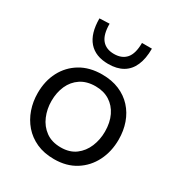

<svg xmlns="http://www.w3.org/2000/svg" viewBox="-180 -887 959 1022"><g transform="rotate(30 299.0 -376.0)"><path d="M300.5 11Q239 11 192.2 -10.2Q145.5 -31.5 114 -68Q82.5 -104.5 66.2 -151.8Q50 -199 50 -251Q50 -325.5 80.2 -383.2Q110.5 -441 166.2 -474.5Q222 -508 299 -508Q358.5 -508 404.5 -488.5Q450.5 -469 482.5 -434Q514.5 -399 531 -352.2Q547.5 -305.5 547.5 -251Q547.5 -177.5 517.5 -118Q487.5 -58.5 432.2 -23.8Q377 11 300.5 11ZM300.5 -61Q355 -61 391 -88Q427 -115 445 -158.5Q463 -202 463 -251Q463 -307 443 -348.5Q423 -390 386.5 -413Q350 -436 300 -436Q246 -436 209 -411.5Q172 -387 153.2 -345Q134.5 -303 134.5 -251Q134.5 -202 152.8 -158.5Q171 -115 208 -88Q245 -61 300.5 -61ZM297 -572Q218.5 -572 177.2 -619.2Q136 -666.5 136 -759L197 -761.5Q197 -695 222.8 -664.2Q248.5 -633.5 297 -633.5Q346 -633.5 371.8 -663.8Q397.5 -694 397.5 -759H458.5Q458.5 -697.5 440.2 -655.8Q422 -614 386 -593Q350 -572 297 -572Z"/></g></svg>

Font: Commissioner Thin
Style: Regular
Weight: 400
Version: Version 1.000